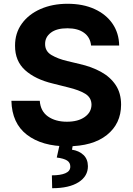

<svg xmlns="http://www.w3.org/2000/svg" viewBox="-20 -757 695 1007"><path d="M457.7 -518.1Q453.5 -561.1 421 -584.9Q388.5 -608.7 333.5 -608.7Q277 -608.7 246.8 -585.6Q216.6 -562.5 216.6 -527.3Q215.9 -488.3 250.2 -468.2Q284.4 -448.2 331.7 -437.1L397 -421.5Q460.2 -407.3 509.4 -380.3Q558.6 -353.3 586.8 -310.9Q615.1 -268.5 615.1 -207.7Q614.7 -108 540.3 -48.8Q465.9 10.3 332.7 10.3Q200.3 10.3 121.4 -50.1Q42.6 -110.4 39.8 -228.3H188.6Q192.5 -173.7 231.7 -146.1Q271 -118.6 331 -118.6Q389.6 -118.6 424.5 -143.5Q459.5 -168.3 459.9 -208.1Q459.5 -245 427.6 -264.9Q395.6 -284.8 336.3 -299L257.1 -318.9Q165.1 -340.9 111.9 -388.8Q58.6 -436.8 58.9 -517Q58.6 -583.1 94.3 -632.6Q130 -682.2 192.5 -709.7Q255 -737.2 334.5 -737.2Q415.5 -737.2 476 -709.5Q536.6 -681.8 570.3 -632.5Q604 -583.1 605.1 -518.1ZM293.7 -2.8H363.3L357.6 28.1Q394.2 33.7 417.4 55.4Q440.7 77.1 441.1 114.3Q441.4 167.3 392 198.7Q342.7 230.1 253.6 230.1L252.1 162.6Q296.9 162.6 322.4 151.8Q348 141 348.7 118.3Q349.4 96.2 332 85Q314.6 73.9 277.7 69.2Z"/></svg>

Font: Inter UI
Style: Bold
Weight: 700
Designer: Rasmus Andersson
Foundry: rsms
Version: 3.2;8d6f07862